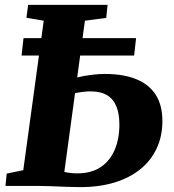

<svg xmlns="http://www.w3.org/2000/svg" viewBox="-20 -763 716 788"><path d="M309 5Q286.5 5 254.2 3.8Q222 2.5 190 1.2Q158 0 135.5 0H2.5L7.5 -50.5L75.5 -64.5L159.5 -678L88.5 -690L95.5 -743H421.5L416 -689.5L328.5 -678L244 -57.5Q254 -55 267.8 -53.2Q281.5 -51.5 297.5 -51.5Q355.5 -51.5 393.8 -77.5Q432 -103.5 451 -148.8Q470 -194 470 -252Q470 -295.5 457.8 -326Q445.5 -356.5 419.5 -372.2Q393.5 -388 351 -388Q333.5 -388 314 -385.2Q294.5 -382.5 280 -379.5L288 -442.5Q302.5 -447 323 -450.8Q343.5 -454.5 366.2 -457Q389 -459.5 410 -459.5Q486 -459.5 538.8 -438.2Q591.5 -417 619 -374.2Q646.5 -331.5 646.5 -266Q646.5 -205 623.5 -155Q600.5 -105 556.8 -69.2Q513 -33.5 450.5 -14.2Q388 5 309 5ZM68.5 -535 76.5 -606.5H538.5L530.5 -535Z"/></svg>

Font: Merriweather 20pt Black
Style: Italic
Weight: 900
Italic angle: -7.8°
Version: Version 2.101